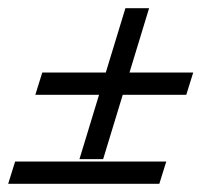

<svg xmlns="http://www.w3.org/2000/svg" viewBox="-21 -450 541 470"><path d="M82.5 -272.5H238L286 -430H344L296 -272.5H452L435 -218H279.5L231.5 -60.5H173.5L221.5 -218H65.5ZM16 -54.5H386L369 0H-1Z"/></svg>

Font: Newsreader 16pt SemiBold
Style: Italic
Weight: 600
Italic angle: -17°
Designer: Hugues Gentile
Foundry: Production Type
Version: Version 1.003; ttfautohint (v1.8.3)